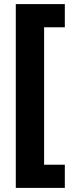

<svg xmlns="http://www.w3.org/2000/svg" viewBox="-20 -750 358 936"><path d="M296 166V53H195V-617H296V-730H57V166Z"/></svg>

Font: Noto Sans Myanmar UI SemiCondensed ExtraBold
Style: Regular
Weight: 800
Width: 4
Designer: Monotype Design Team
Foundry: Monotype Imaging Inc.
Version: Version 2.103